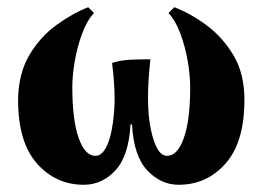

<svg xmlns="http://www.w3.org/2000/svg" viewBox="-20 -496 726 531"><path d="M462 -476Q507 -459 551.5 -426Q596 -393 626 -342.5Q656 -292 656 -220Q656 -103 604 -44Q552 15 474 15Q425 15 387.5 -24.5Q350 -64 345 -152H341Q336 -64 299 -24.5Q262 15 212 15Q134 15 82 -44Q30 -103 30 -220Q31 -292 60.5 -342.5Q90 -393 135 -426Q180 -459 224 -476L240 -460Q221 -440 207.5 -404Q194 -368 187 -328Q180 -288 180 -255Q180 -164 197.5 -114.5Q215 -65 244 -65Q264 -65 277.5 -97Q291 -129 295.5 -186.5Q300 -244 290 -322Q316 -330 343 -331Q370 -332 396 -332Q382 -208 397.5 -136.5Q413 -65 442 -65Q471 -65 488.5 -114.5Q506 -164 506 -255Q506 -288 499 -328Q492 -368 478.5 -404Q465 -440 446 -460Z"/></svg>

Font: Bona Nova
Style: Bold
Weight: 700
Designer: Mateusz Machalski
Foundry: Capitalics
Version: Version 4.001; ttfautohint (v1.8.3)